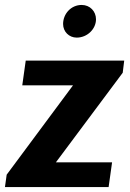

<svg xmlns="http://www.w3.org/2000/svg" viewBox="-20 -756 526 776"><path d="M368 -678C368 -710 344 -736 310 -736C267 -736 235 -700 235 -659C235 -628 259 -604 290 -604C333 -604 368 -639 368 -678ZM0 0H419L433 -100H206L476 -462L482 -511H84L70 -411H275L7 -50Z"/></svg>

Font: Chivo
Style: Bold Italic
Weight: 700
Italic angle: -8°
Designer: Hector Gatti
Foundry: Omnibus-Type
Version: Version 1.003;PS 001.003;hotconv 1.0.70;makeotf.lib2.5.58329